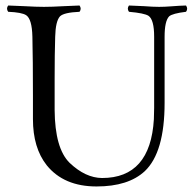

<svg xmlns="http://www.w3.org/2000/svg" viewBox="-20 -670 708 700"><path d="M179.2 -269Q180.2 -128.9 233.9 -76.2Q291.5 -21.5 352.1 -21Q528.3 -21 541 -235.4Q542 -255.4 542 -276.9V-536.1Q542 -598.1 521.5 -612.3Q506.3 -622.1 450.2 -627Q441.9 -638.7 450.2 -649.9Q474.1 -649.4 505.4 -647.5Q537.6 -645 560.1 -645Q579.6 -645 605.5 -647Q634.8 -649.4 658.2 -649.9Q666.5 -638.2 658.2 -627Q608.9 -621.1 596.7 -610.4Q580.1 -593.3 580.1 -536.1V-294.9Q580.1 -114.3 507.8 -45.9Q447.8 9.8 332 9.8Q212.9 9.8 150.4 -67.4Q100.1 -130.9 100.1 -235.8V-320.8Q100.1 -453.6 98.1 -536.1Q96.7 -600.6 75.2 -614.7Q59.1 -625 9.8 -627Q1.5 -638.7 9.8 -649.9Q32.2 -649.4 68.4 -647.5Q112.8 -645 140.1 -645Q168.5 -645 212.9 -647.5Q249 -649.4 270 -649.9Q278.3 -638.2 270 -627Q212.9 -624.5 198.7 -610.4Q182.6 -592.8 181.2 -536.1Q179.2 -474.1 179.2 -382.8Z"/></svg>

Font: Linux Libertine Display O
Style: Regular
Weight: 400
Designer: Philipp H. Poll
Foundry: Philipp H. Poll
Version: Version 5.0.9